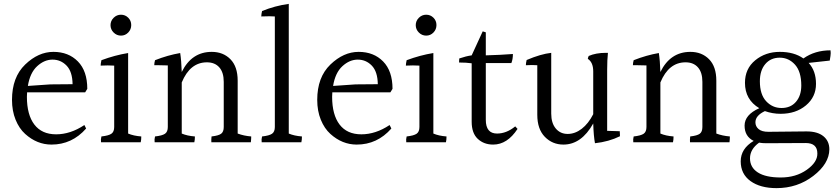

<svg xmlns="http://www.w3.org/2000/svg" viewBox="-20 -784 4317 992"><path d="M124 -340 240 -348 355 -349Q354 -414 324 -445Q294 -476 251.5 -476Q209 -476 172 -442Q135 -408 124 -340ZM119 -284Q119 -191 157.5 -140.5Q196 -90 270 -90Q344 -90 416 -138L425 -120Q352 -37 246 -37Q171 -37 110 -92Q79 -120 60.5 -165.5Q42 -211 42 -268Q42 -385 110 -450.5Q178 -516 256 -516Q334 -516 382.5 -466.5Q431 -417 431 -325Q425 -314 420 -307H120Q119 -300 119 -284Z M642.5 -616Q627 -600 605 -600Q583 -600 567 -616Q551 -632 551 -654Q551 -676 567 -692Q583 -708 605 -708Q627 -708 642.5 -692.5Q658 -677 658 -654.5Q658 -632 642.5 -616ZM570 -128V-445Q554 -446 536.5 -446Q519 -446 500 -445Q500 -455 504 -473Q574 -499 642 -510V-94Q670 -82 710 -79Q710 -61 707 -49H502Q500 -64 504 -79Q541 -83 555.5 -93Q570 -103 570 -128Z M1208 -367V-94Q1240 -82 1278 -79Q1278 -65 1276 -49H1072Q1071 -61 1073 -79Q1109 -83 1122.5 -93Q1136 -103 1136 -128V-361Q1136 -410 1113 -436Q1090 -462 1049 -462Q962 -462 919 -358V-94Q947 -82 987 -79Q987 -61 984 -49H779Q777 -64 781 -79Q818 -83 832.5 -93Q847 -103 847 -128V-446Q818 -447 802 -447Q786 -447 777 -447Q777 -459 781 -473Q847 -499 911 -510Q917 -472 919 -412Q970 -516 1074 -516Q1133 -516 1170.5 -478Q1208 -440 1208 -367Z M1400 -128V-699Q1389 -700 1372 -700Q1355 -700 1330 -699Q1330 -711 1334 -727Q1400 -754 1472 -764V-94Q1500 -82 1540 -79Q1540 -61 1537 -49H1332Q1330 -64 1334 -79Q1371 -83 1385.5 -93Q1400 -103 1400 -128Z M1701 -340 1817 -348 1932 -349Q1931 -414 1901 -445Q1871 -476 1828.5 -476Q1786 -476 1749 -442Q1712 -408 1701 -340ZM1696 -284Q1696 -191 1734.5 -140.5Q1773 -90 1847 -90Q1921 -90 1993 -138L2002 -120Q1929 -37 1823 -37Q1748 -37 1687 -92Q1656 -120 1637.5 -165.5Q1619 -211 1619 -268Q1619 -385 1687 -450.5Q1755 -516 1833 -516Q1911 -516 1959.5 -466.5Q2008 -417 2008 -325Q2002 -314 1997 -307H1697Q1696 -300 1696 -284Z M2219.5 -616Q2204 -600 2182 -600Q2160 -600 2144 -616Q2128 -632 2128 -654Q2128 -676 2144 -692Q2160 -708 2182 -708Q2204 -708 2219.5 -692.5Q2235 -677 2235 -654.5Q2235 -632 2219.5 -616ZM2147 -128V-445Q2131 -446 2113.5 -446Q2096 -446 2077 -445Q2077 -455 2081 -473Q2151 -499 2219 -510V-94Q2247 -82 2287 -79Q2287 -61 2284 -49H2079Q2077 -64 2081 -79Q2118 -83 2132.5 -93Q2147 -103 2147 -128Z M2528 -37Q2480 -37 2448.5 -66.5Q2417 -96 2417 -155V-457Q2389 -461 2352 -461Q2352 -464 2352 -469.5Q2352 -475 2353 -482Q2388 -494 2417 -498L2474 -622L2490 -617V-498Q2566 -500 2630 -505Q2630 -478 2622 -458H2490V-165Q2490 -94 2548 -94Q2597 -94 2642 -131L2654 -118Q2601 -37 2528 -37Z M3117 -423V-108Q3159 -106 3182 -106Q3183 -95 3183 -89Q3183 -83 3183 -80Q3126 -52 3054 -44Q3047 -81 3045 -146Q2984 -37 2891 -37Q2834 -37 2795 -77Q2756 -117 2756 -191V-447Q2743 -448 2728.5 -448Q2714 -448 2697 -447Q2697 -458 2701 -474Q2774 -505 2828 -511V-197Q2828 -148 2851.5 -120Q2875 -92 2913 -92Q2951 -92 2985.5 -118.5Q3020 -145 3045 -194V-415Q3045 -462 3017 -480Q3019 -491 3022 -495Q3059 -511 3110 -511Q3115 -511 3121 -511Q3117 -475 3117 -423Z M3681 -367V-94Q3713 -82 3751 -79Q3751 -65 3749 -49H3545Q3544 -61 3546 -79Q3582 -83 3595.5 -93Q3609 -103 3609 -128V-361Q3609 -410 3586 -436Q3563 -462 3522 -462Q3435 -462 3392 -358V-94Q3420 -82 3460 -79Q3460 -61 3457 -49H3252Q3250 -64 3254 -79Q3291 -83 3305.5 -93Q3320 -103 3320 -128V-446Q3291 -447 3275 -447Q3259 -447 3250 -447Q3250 -459 3254 -473Q3320 -499 3384 -510Q3390 -472 3392 -412Q3443 -516 3547 -516Q3606 -516 3643.5 -478Q3681 -440 3681 -367Z M4120 -342Q4120 -414 4087.5 -450Q4055 -486 4008.5 -486Q3962 -486 3934 -453Q3906 -420 3906 -364Q3906 -296 3938.5 -261Q3971 -226 4018 -226Q4065 -226 4092.5 -258Q4120 -290 4120 -342ZM3902 -47Q3855 -13 3855 34Q3855 81 3895.5 107Q3936 133 4014 133Q4092 133 4148 93.5Q4204 54 4203 9Q4203 -45 4143 -45L3939 -44Q3918 -44 3902 -47ZM4148 -105Q4204 -105 4234.5 -80Q4265 -55 4265 -12Q4264 62 4182 125Q4100 188 3992 188Q3908 188 3857.5 151.5Q3807 115 3807 49.5Q3807 -16 3874 -56Q3827 -79 3827 -135Q3827 -191 3903 -225Q3829 -269 3829 -356Q3829 -429 3882 -472.5Q3935 -516 4009 -516Q4083 -516 4131 -482Q4190 -524 4271 -524Q4272 -520 4272 -509.5Q4272 -499 4267 -471L4158 -459Q4196 -418 4196 -350.5Q4196 -283 4144 -239.5Q4092 -196 4013 -196Q3971 -196 3932 -210Q3883 -187 3883 -152Q3883 -131 3899.5 -117Q3916 -103 3950 -103L4144 -105Q4146 -105 4148 -105Z"/></svg>

Font: Halant
Style: Regular
Weight: 400
Designer: Hitesh Malaviya (Devanagari), Satya Rajpurohit (Latin)
Foundry: Indian Type Foundry
Version: Version 1.101;PS 1.0;hotconv 1.0.78;makeotf.lib2.5.61930; tt